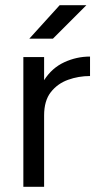

<svg xmlns="http://www.w3.org/2000/svg" viewBox="-20 -720 378 740"><path d="M70 0V-500H150V-411Q180 -458 227.5 -480Q275 -502 327 -502V-427Q283 -427 242.5 -412.5Q202 -398 176 -365Q150 -332 150 -275V0ZM93 -571 210 -700H313L184 -571Z"/></svg>

Font: Figtree Light
Style: Regular
Weight: 400
Version: Version 2.002